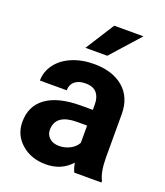

<svg xmlns="http://www.w3.org/2000/svg" viewBox="-139 -844 815 949"><g transform="rotate(20 268.0 -370.0)"><path d="M360.4 0Q350.6 -19 346.2 -47.4Q294.9 9.8 212.9 9.8Q135.3 9.8 84.2 -35.2Q33.2 -80.1 33.2 -148.4Q33.2 -232.4 95.5 -277.3Q157.7 -322.3 275.4 -322.8H340.3V-353Q340.3 -389.6 321.5 -411.6Q302.7 -433.6 262.2 -433.6Q226.6 -433.6 206.3 -416.5Q186 -399.4 186 -369.6H44.9Q44.9 -415.5 73.2 -454.6Q101.6 -493.7 153.3 -515.9Q205.1 -538.1 269.5 -538.1Q367.2 -538.1 424.6 -489Q481.9 -439.9 481.9 -351.1V-122.1Q482.4 -46.9 502.9 -8.3V0ZM243.7 -98.1Q274.9 -98.1 301.3 -112.1Q327.6 -126 340.3 -149.4V-240.2H287.6Q181.6 -240.2 174.8 -167L174.3 -158.7Q174.3 -132.3 192.9 -115.2Q211.4 -98.1 243.7 -98.1ZM297.4 -750H451.2L315.9 -598.6H201.2Z"/></g></svg>

Font: Robotiche
Style: Bold
Weight: 700
Designer: Google
Version: Version 2.001150; 2014